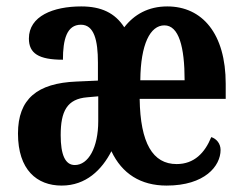

<svg xmlns="http://www.w3.org/2000/svg" viewBox="-20 -568 756 598"><path d="M172 10C248 10 297 -39 327 -97C360 -27 418 10 499 10C618 10 667 -51 667 -101C667 -121 654 -136 638 -141C618 -92 585 -57 530 -57C456 -57 417 -122 415 -260H683V-307C683 -463 610 -548 501 -548C442 -548 398 -523 367 -483C338 -528 295 -548 233 -548C146 -548 70 -518 70 -448C70 -402 100 -382 176 -382C176 -445 188 -491 232 -491C273 -491 285 -443 285 -373V-317L218 -314C96 -309 36 -260 36 -152C36 -39 95 10 172 10ZM555 -318H417C418 -431 448 -489 492 -489C537 -489 555 -422 555 -318ZM213 -54C183 -54 169 -86 169 -147C169 -222 189 -260 252 -265L286 -268V-191C286 -108 255 -54 213 -54Z"/></svg>

Font: Noto Serif Bengali ExtraCondensed
Style: Bold
Weight: 700
Width: 2
Designer: Juan Bruce, Universal Thirst, Indian Type Foundry and the Monotype Design Team.
Foundry: Monotype Imaging Inc.
Version: Version 2.003